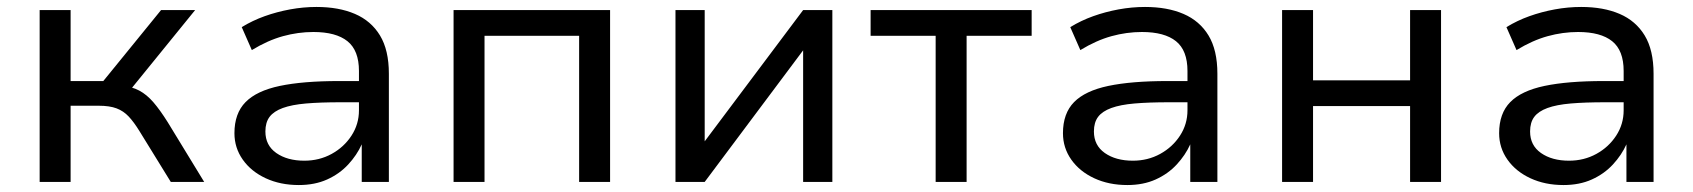

<svg xmlns="http://www.w3.org/2000/svg" viewBox="-20 -523 4866 552"><path d="M94 0V-494H183V-290H277L443 -494H541L346 -254L329 -277Q359 -274 380.5 -262.5Q402 -251 421 -229Q440 -207 462 -172L567 0H471L381 -146Q365 -172 350 -188Q335 -204 315 -211.5Q295 -219 264 -219H183V0Z M839 9Q786 9 744 -10.5Q702 -30 678 -64Q654 -98 654 -140Q654 -197 686 -229.5Q718 -262 784.5 -276Q851 -290 955 -290H1026V-229H959Q901 -229 860 -225.5Q819 -222 793 -212.5Q767 -203 755 -187Q743 -171 743 -145Q743 -105 774.5 -83Q806 -61 855 -61Q898 -61 933.5 -80.5Q969 -100 990.5 -133Q1012 -166 1012 -206V-319Q1012 -378 979 -404.5Q946 -431 881 -431Q837 -431 793.5 -419Q750 -407 704 -379L675 -445Q706 -464 741 -476.5Q776 -489 814 -496Q852 -503 890 -503Q954 -503 1000.5 -483Q1047 -463 1072.5 -421Q1098 -379 1098 -311V0H1020V-108Q1006 -77 981 -50Q956 -23 920.5 -7Q885 9 839 9Z M1284 0V-494H1734V0H1645V-420H1373V0Z M1922 0V-494H2006V-110H2001L2289 -494H2373V0H2289V-385H2294L2006 0Z M2670 0V-420H2483V-494H2946V-420H2759V0Z M3221 9Q3168 9 3126 -10.5Q3084 -30 3060 -64Q3036 -98 3036 -140Q3036 -197 3068 -229.5Q3100 -262 3166.5 -276Q3233 -290 3337 -290H3408V-229H3341Q3283 -229 3242 -225.5Q3201 -222 3175 -212.5Q3149 -203 3137 -187Q3125 -171 3125 -145Q3125 -105 3156.5 -83Q3188 -61 3237 -61Q3280 -61 3315.5 -80.5Q3351 -100 3372.5 -133Q3394 -166 3394 -206V-319Q3394 -378 3361 -404.5Q3328 -431 3263 -431Q3219 -431 3175.5 -419Q3132 -407 3086 -379L3057 -445Q3088 -464 3123 -476.5Q3158 -489 3196 -496Q3234 -503 3272 -503Q3336 -503 3382.5 -483Q3429 -463 3454.5 -421Q3480 -379 3480 -311V0H3402V-108Q3388 -77 3363 -50Q3338 -23 3302.5 -7Q3267 9 3221 9Z M3666 0V-494H3755V-292H4034V-494H4123V0H4034V-218H3755V0Z M4475 9Q4422 9 4380 -10.5Q4338 -30 4314 -64Q4290 -98 4290 -140Q4290 -197 4322 -229.5Q4354 -262 4420.5 -276Q4487 -290 4591 -290H4662V-229H4595Q4537 -229 4496 -225.5Q4455 -222 4429 -212.5Q4403 -203 4391 -187Q4379 -171 4379 -145Q4379 -105 4410.5 -83Q4442 -61 4491 -61Q4534 -61 4569.5 -80.5Q4605 -100 4626.5 -133Q4648 -166 4648 -206V-319Q4648 -378 4615 -404.5Q4582 -431 4517 -431Q4473 -431 4429.5 -419Q4386 -407 4340 -379L4311 -445Q4342 -464 4377 -476.5Q4412 -489 4450 -496Q4488 -503 4526 -503Q4590 -503 4636.5 -483Q4683 -463 4708.5 -421Q4734 -379 4734 -311V0H4656V-108Q4642 -77 4617 -50Q4592 -23 4556.5 -7Q4521 9 4475 9Z"/></svg>

Font: Nunito Sans 8pt
Style: Regular
Weight: 400
Version: Version 3.101;gftools[0.9.27]